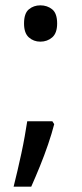

<svg xmlns="http://www.w3.org/2000/svg" viewBox="-20 -570 308 719"><path d="M183 -105Q174 -70 160 -29Q146 12 129.5 52.5Q113 93 97 129H31Q38 101 45.5 69Q53 37 60 4.5Q67 -28 72.5 -59Q78 -90 82 -116H176ZM70 -482Q70 -520 88 -535Q106 -550 131 -550Q157 -550 175.5 -535Q194 -520 194 -482Q194 -446 175.5 -430Q157 -414 131 -414Q106 -414 88 -430Q70 -446 70 -482Z"/></svg>

Font: lguzrati85
Style: Book
Weight: 400
Designer: Jelle Bosma - Monotype Design Team, Universal Thirst
Foundry: Monotype Imaging Inc.
Version: Version 2.106